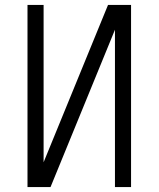

<svg xmlns="http://www.w3.org/2000/svg" viewBox="-20 -755 640 775"><path d="M91 0V-735H156V-100L416 -735H509V0H444V-635L184 0Z"/></svg>

Font: Iosevka Aile Light
Style: Regular
Weight: 300
Designer: Belleve Invis
Foundry: Belleve Invis
Version: Version 27.3.5; ttfautohint (v1.8.4)